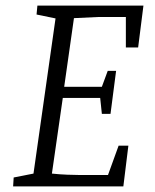

<svg xmlns="http://www.w3.org/2000/svg" viewBox="-20 -668 554 688"><path d="M27 0 29 -32 100 -46 179 -602 111 -616 114 -648H494L475 -498H431V-607H330L245 -603L210 -357H345L366 -414H396L376 -260H345L339 -317H205L166 -46Q194 -43 221 -42Q248 -41 261 -41H367L405 -146H440L422 0Z"/></svg>

Font: Faustina Light Light
Style: Italic
Weight: 300
Italic angle: -8°
Version: Version 1.200